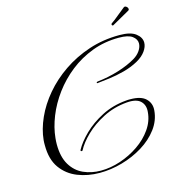

<svg xmlns="http://www.w3.org/2000/svg" viewBox="-128 -959 1044 1126"><g transform="rotate(-15 394.0 -396.0)"><path d="M275 -98Q274 -95 270 -95Q261 -95 264 -103Q287 -146 334 -192Q381 -238 448 -272.5Q515 -307 597 -314Q604 -315 610 -315Q616 -315 623 -315Q688 -315 717 -286.5Q746 -258 742 -215Q737 -155 699.5 -105Q662 -55 603.5 -19Q545 17 476 36.5Q407 56 339 56Q267 56 205.5 31.5Q144 7 106.5 -45.5Q69 -98 69 -183Q69 -191 69 -199Q69 -207 70 -215Q76 -279 106.5 -347Q137 -415 189.5 -477Q242 -539 313.5 -588Q385 -637 472 -666Q559 -695 659 -695Q725 -695 756.5 -671Q788 -647 788 -615Q788 -590 769 -563.5Q750 -537 714 -517Q674 -495 626.5 -482.5Q579 -470 535 -464.5Q491 -459 462 -456H461Q458 -456 458 -459Q458 -464 465 -465Q531 -472 594 -491.5Q657 -511 702 -538Q727 -553 742 -575Q757 -597 757 -619Q757 -644 732.5 -662.5Q708 -681 651 -681Q564 -681 488.5 -652.5Q413 -624 351.5 -575.5Q290 -527 244.5 -465.5Q199 -404 172.5 -337.5Q146 -271 140 -208Q139 -198 138.5 -189Q138 -180 138 -171Q138 -94 167 -46Q196 2 244 23.5Q292 45 349 45Q408 45 468 25Q528 5 580 -30.5Q632 -66 665.5 -114Q699 -162 703 -217Q707 -258 681.5 -282.5Q656 -307 597 -302Q518 -295 453 -261.5Q388 -228 342.5 -184Q297 -140 275 -98ZM638.7 -759.6H637Q630.2 -759.6 630.2 -767.3Q630.2 -770.7 633.6 -773.2Q653.1 -786 678.6 -807.7Q704.1 -829.3 725.4 -845.5Q729.6 -848 732.2 -848Q739 -848 744.9 -841.7Q750.9 -835.3 750.9 -828.5Q750.9 -822.5 745.8 -820Z"/></g></svg>

Font: MonteCarlo
Style: Regular
Weight: 400
Designer: Robert E. Leuschke
Foundry: Robert E. Leuschke
Version: Version 1.010; ttfautohint (v1.8.3)